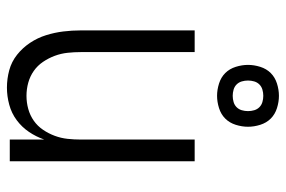

<svg xmlns="http://www.w3.org/2000/svg" viewBox="-152 -644 805 540"><g transform="rotate(90 250.0 -374.5)"><path d="M227 8Q202 8 178 1.5Q154 -5 134.5 -20.5Q115 -36 101 -57Q87 -78 79.5 -102Q72 -126 69 -150.5Q66 -175 66 -200V-520H127V-200Q127 -181 129 -162.5Q131 -144 137.5 -126.5Q144 -109 154.5 -93.5Q165 -78 180 -67.5Q195 -57 213 -52Q231 -47 250 -47Q269 -47 287 -52Q305 -57 320 -67.5Q335 -78 345.5 -93.5Q356 -109 362.5 -126.5Q369 -144 371 -162.5Q373 -181 373 -200V-520H434V0H373V-97Q365 -74 351.5 -54Q338 -34 318.5 -19.5Q299 -5 275 1.5Q251 8 227 8ZM250 -583Q233 -583 215.5 -588.5Q198 -594 186 -606Q174 -618 168.5 -635.5Q163 -653 163 -670Q163 -687 168.5 -704.5Q174 -722 186 -734Q198 -746 215.5 -751.5Q233 -757 250 -757Q267 -757 284.5 -751.5Q302 -746 314 -734Q326 -722 331.5 -704.5Q337 -687 337 -670Q337 -653 331.5 -635.5Q326 -618 314 -606Q302 -594 284.5 -588.5Q267 -583 250 -583ZM250 -627Q259 -627 267.5 -629.5Q276 -632 282 -638Q288 -644 290.5 -652.5Q293 -661 293 -670Q293 -679 290.5 -687.5Q288 -696 282 -702Q276 -708 267.5 -710.5Q259 -713 250 -713Q241 -713 232.5 -710.5Q224 -708 218 -702Q212 -696 209.5 -687.5Q207 -679 207 -670Q207 -661 209.5 -652.5Q212 -644 218 -638Q224 -632 232.5 -629.5Q241 -627 250 -627Z"/></g></svg>

Font: Iosevka Term Curly Light
Style: Regular
Weight: 300
Designer: Belleve Invis
Foundry: Belleve Invis
Version: Version 32.3.0